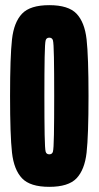

<svg xmlns="http://www.w3.org/2000/svg" viewBox="-20 -716 382 744"><path d="M19 -344Q19 -497 26.5 -563.5Q34 -630 65.5 -663Q97 -696 171 -696Q245 -696 276.5 -663Q308 -630 315.5 -563.5Q323 -497 323 -344Q323 -191 315.5 -124.5Q308 -58 276.5 -25Q245 8 171 8Q97 8 65.5 -25Q34 -58 26.5 -124.5Q19 -191 19 -344ZM190 -344Q190 -439 189 -494.5Q188 -550 185 -560Q182 -570 171 -570Q160 -570 157 -560Q154 -550 153 -494.5Q152 -439 152 -344Q152 -249 153 -193.5Q154 -138 157 -128Q160 -118 171 -118Q182 -118 185 -128Q188 -138 189 -193.5Q190 -249 190 -344Z"/></svg>

Font: Saira Ultra Condensed Black
Style: Regular
Weight: 900
Width: 1
Designer: Hector Gatti with collaboration of the Omnibus-Type team
Foundry: Omnibus-Type
Version: Version 1.001; ttfautohint (v1.8)